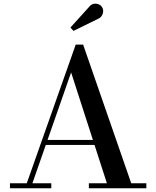

<svg xmlns="http://www.w3.org/2000/svg" viewBox="-20 -1002 832 1022"><path d="M217 -230.5V-257H541V-230.5ZM422.5 -764.5 678.5 -26.5H759V0H453V-26.5H549L358.5 -616.5L152.5 -26.5H253V0H33V-26.5H122.5L383 -764.5ZM371 -837.5 355 -855.5 454 -965Q465.5 -979.5 479.5 -981.8Q493.5 -984 505.8 -978.8Q518 -973.5 523.5 -963.5Q530 -953.5 529 -940.5Q528 -927.5 521 -917Q514 -906.5 501.5 -901.5Z"/></svg>

Font: Bodoni Moda 9pt Medium
Style: Regular
Weight: 500
Designer: Owen Earl
Foundry: indestructible type
Version: Version 2.005